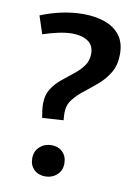

<svg xmlns="http://www.w3.org/2000/svg" viewBox="-83 -771 604 837"><g transform="rotate(10 219.0 -352.0)"><path d="M119 -238Q116 -254 114 -271Q112 -288 112 -300Q112 -338 129 -365Q146 -392 171.5 -413Q197 -434 222 -453.5Q247 -473 264 -496Q281 -519 281 -550Q281 -588 254 -605.5Q227 -623 185 -623Q157 -623 123 -615.5Q89 -608 56 -597L30 -676Q126 -715 219 -715Q270 -715 312.5 -700.5Q355 -686 380 -654Q405 -622 405 -570Q405 -523 385.5 -489.5Q366 -456 337 -431Q308 -406 279 -383.5Q250 -361 230.5 -336Q211 -311 211 -277Q211 -271 211.5 -261.5Q212 -252 213 -244ZM107 -57Q107 -89 128.5 -108.5Q150 -128 180 -128Q211 -128 230 -109Q249 -90 249 -59Q249 -27 227.5 -8Q206 11 176 11Q146 11 126.5 -7.5Q107 -26 107 -57Z"/></g></svg>

Font: Bitter SemiBold
Style: Regular
Weight: 600
Designer: Sol Matas, and Bitter project Authors
Foundry: Sol Matas
Version: Version 2.001